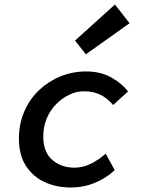

<svg xmlns="http://www.w3.org/2000/svg" viewBox="-20 -820 640 852"><path d="M294 12Q230 12 178 -12Q126 -36 95 -84Q64 -132 64 -204Q64 -271 88 -326Q112 -381 154 -420.5Q196 -460 249.5 -481.5Q303 -503 362 -503Q427 -503 474.5 -476Q522 -449 548 -414L482 -354Q456 -385 424.5 -400Q393 -415 352 -415Q319 -415 287 -399.5Q255 -384 228.5 -357Q202 -330 187 -293.5Q172 -257 172 -214Q172 -145 212 -110.5Q252 -76 310 -76Q349 -76 383.5 -93.5Q418 -111 449 -138L489 -65Q452 -30 401.5 -9Q351 12 294 12ZM361 -579 313 -640 490 -800 555 -717Z"/></svg>

Font: Source Code Pro SemiBold
Style: Italic
Weight: 600
Italic angle: -11°
Monospace: yes
Designer: Paul D. Hunt, Teo Tuominen
Foundry: Adobe Systems Incorporated
Version: Version 1.016;hotconv 1.0.116;makeotfexe 2.5.65601